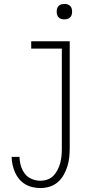

<svg xmlns="http://www.w3.org/2000/svg" viewBox="-20 -729 540 972"><path d="M185 223Q165 223 145 218.5Q125 214 107.5 203.5Q90 193 77 177.5Q64 162 56 143.5Q48 125 43.5 105Q39 85 39 65H79Q79 88 85.5 110Q92 132 105.5 150Q119 168 140.5 177Q162 186 185 186Q203 186 221 179.5Q239 173 251.5 159.5Q264 146 272.5 129Q281 112 285.5 94Q290 76 291.5 57.5Q293 39 293 20V-483H138V-520H333V20Q333 44 330.5 67.5Q328 91 321 113.5Q314 136 302 157Q290 178 272 193.5Q254 209 231 216Q208 223 185 223ZM306 -631Q298 -631 290.5 -633Q283 -635 277 -641Q271 -647 269 -654.5Q267 -662 267 -670Q267 -678 269 -685.5Q271 -693 277 -699Q283 -705 290.5 -707Q298 -709 306 -709Q314 -709 321.5 -707Q329 -705 335 -699Q341 -693 343 -685.5Q345 -678 345 -670Q345 -662 343 -654.5Q341 -647 335 -641Q329 -635 321.5 -633Q314 -631 306 -631Z"/></svg>

Font: Zed Sans Extralight
Style: Regular
Weight: 200
Designer: Belleve Invis
Foundry: Belleve Invis
Version: Version 1.0.0; ttfautohint (v1.8.4)